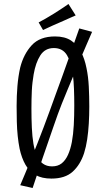

<svg xmlns="http://www.w3.org/2000/svg" viewBox="-20 -887 529 959"><path d="M237 5Q189 5 157.5 -13Q126 -31 107 -64.5Q88 -98 78 -144Q72 -174 68.5 -207.5Q65 -241 64 -279Q63 -317 63 -357Q63 -382 64 -407Q65 -432 67 -456.5Q69 -481 72.5 -504.5Q76 -528 81 -550Q98 -617 138.5 -661Q179 -705 255 -705Q304 -705 335 -684.5Q366 -664 384.5 -628.5Q403 -593 412 -547Q421 -504 423.5 -454.5Q426 -405 426 -355Q426 -311 423.5 -269.5Q421 -228 415.5 -191Q410 -154 400 -122Q381 -64 343 -29.5Q305 5 237 5ZM240 -56Q269 -56 288 -71Q307 -86 319.5 -113.5Q332 -141 339 -178Q346 -216 348.5 -262Q351 -308 351 -360Q351 -404 349.5 -443Q348 -482 344 -514Q336 -576 314.5 -611.5Q293 -647 249 -647Q205 -647 181.5 -610.5Q158 -574 148 -515Q145 -497 142.5 -476.5Q140 -456 139 -434.5Q138 -413 137.5 -390.5Q137 -368 137 -345Q137 -294 139 -249.5Q141 -205 147 -169Q153 -134 164.5 -108.5Q176 -83 194.5 -69.5Q213 -56 240 -56ZM143 52 81 38Q92 13 105.5 -20Q119 -53 135 -91.5Q151 -130 167 -171Q183 -212 199 -254Q215 -296 229 -335Q243 -374 259 -418Q275 -462 291.5 -507Q308 -552 323 -595.5Q338 -639 352 -677Q366 -715 376 -745L440 -728Q427 -697 411 -661Q395 -625 379 -586.5Q363 -548 347 -509.5Q331 -471 316 -435.5Q301 -400 289 -369.5Q277 -339 269 -317Q259 -290 247 -254.5Q235 -219 221 -179Q207 -139 193 -98Q179 -57 166.5 -18.5Q154 20 143 52ZM195 -737 173 -775Q190 -784 208.5 -794.5Q227 -805 246 -817Q259 -825 272 -833.5Q285 -842 298 -850.5Q311 -859 322 -867L358 -810Q344 -804 329.5 -797.5Q315 -791 300.5 -784.5Q286 -778 272 -772Q258 -766 244.5 -760Q231 -754 218.5 -748Q206 -742 195 -737Z"/></svg>

Font: Truculenta
Style: Regular
Weight: 400
Designer: Ivan Castro, Eva Sanz & Omnibus-Type Team
Foundry: Omnibus-Type
Version: Version 1.002